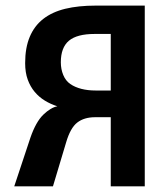

<svg xmlns="http://www.w3.org/2000/svg" viewBox="-20 -658 590 678"><path d="M87.4 -171.9Q106.9 -228 133.1 -253.2Q159.2 -278.3 182.6 -282.7Q159.2 -290 138.7 -302.5Q118.2 -314.9 102.5 -333.5Q86.9 -352.1 77.9 -377Q68.8 -401.9 68.8 -435.1Q68.8 -489.3 85 -527.8Q101.1 -566.4 132.6 -591.1Q164.1 -615.7 210.4 -627Q256.8 -638.2 317.9 -638.2H491.2V0H371.1V-244.1H315.9Q277.3 -244.1 252.9 -225.3Q228.5 -206.5 213.4 -154.8L167 0H30.3ZM194.8 -438Q194.8 -413.6 203.4 -393.1Q211.9 -372.6 228.3 -361.3Q244.6 -350.1 267.3 -344.2Q290 -338.4 317.9 -338.4H371.1V-538.1H314Q252 -538.1 223.4 -514.2Q194.8 -490.2 194.8 -438Z"/></svg>

Font: Code New Roman
Style: Bold
Weight: 700
Monospace: yes
Designer: Sam Radian
Foundry: Code New Roman
Version: Version 1.508 October 19, 2014